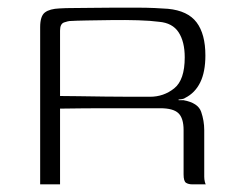

<svg xmlns="http://www.w3.org/2000/svg" viewBox="-20 -482 621 502"><path d="M366 -199Q366 -199 335.5 -199Q305 -199 253.5 -199Q202 -199 137 -198V0H85V-411Q85 -440 97.5 -449.5Q110 -459 136 -460Q151 -461 173.5 -461Q196 -461 224 -461.5Q252 -462 281 -462Q310 -462 336.5 -462Q363 -462 384.5 -461Q406 -460 419 -459Q471 -454 494 -423.5Q517 -393 517 -337Q517 -294 503.5 -266.5Q490 -239 464 -226Q462 -224 456.5 -223Q451 -222 447 -222V-220Q450 -220 454 -220Q458 -220 460 -220Q498 -213 506 -189.5Q514 -166 514 -142V-20Q514 -13 515.5 -7Q517 -1 518 0H483Q473 0 466.5 -4Q460 -8 460 -26V-142Q460 -173 446.5 -186Q433 -199 399 -199ZM137 -231Q153 -231 185 -230.5Q217 -230 255 -229.5Q293 -229 325 -229Q357 -229 372 -229Q408 -229 435.5 -251Q463 -273 463 -332Q463 -373 447 -397.5Q431 -422 396 -425Q374 -428 341 -429Q308 -430 272.5 -429.5Q237 -429 207.5 -428.5Q178 -428 162 -427Q159 -427 148 -423.5Q137 -420 137 -402Z"/></svg>

Font: Genos Light
Style: Regular
Weight: 300
Designer: Robert E. Leuschke
Foundry: Robert E. Leuschke
Version: Version 1.010